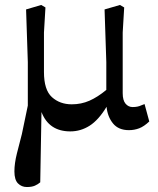

<svg xmlns="http://www.w3.org/2000/svg" viewBox="-20 -514 637 773"><path d="M581 -25Q560 -5 540.5 2.5Q521 10 499 10Q457 10 435 -17Q413 -44 409 -84Q377 -31 341 -8Q305 15 263 15Q177 15 147 -63L142 220Q133 228 120.5 233.5Q108 239 88 239Q67 239 52.5 224.5Q38 210 38 176Q38 144 48 104Q58 64 68 26L92 -89V-264L85 -476L146 -494L163 -484L157 -383V-224Q157 -152 189 -123Q221 -94 269 -94Q307 -94 340 -108.5Q373 -123 408 -152V-264L401 -476L463 -494L480 -484L474 -383V-139Q474 -110 485.5 -96.5Q497 -83 514 -83Q535 -83 549 -90L562 -95Z"/></svg>

Font: Source Serif Pro Semibold
Style: Regular
Weight: 600
Designer: Frank Grießhammer
Foundry: Adobe Systems Incorporated
Version: Version 1.014;PS Version 1.0;hotconv 1.0.73;makeotf.lib2.5.5